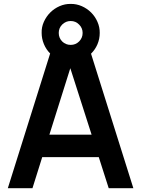

<svg xmlns="http://www.w3.org/2000/svg" viewBox="-20 -985 739 1005"><path d="M497 -162.5H201L150 0H21L242.5 -705Q221.5 -726 209.8 -754.2Q198 -782.5 198 -812.5Q197 -842.5 209.5 -870.5Q222 -898.5 243 -919.5Q264 -940.5 292 -952.8Q320 -965 350 -964.5Q380 -965 408 -952.8Q436 -940.5 457 -919.5Q478 -898.5 490.2 -870.5Q502.5 -842.5 502 -812.5Q502 -781 490 -753Q478 -725 456.5 -704L678 0H549ZM287.5 -812.5Q287.5 -786.5 305.5 -768Q324 -750 350 -750Q376 -750 394 -768Q412.5 -786.5 412.5 -812.5Q412.5 -838.5 394 -856.5Q376 -875 350 -875Q324 -875 305.5 -856.5Q287.5 -838.5 287.5 -812.5ZM459.5 -280 348 -628 238.5 -280Z"/></svg>

Font: Russisch Sans
Style: Bold
Weight: 700
Designer: Michael Sharanda (font) & Cristiano Sobral (main changes)
Foundry: Michael Sharanda
Version: Version 2.00;September 8, 2020;FontCreator 13.0.0.2681 64-bi